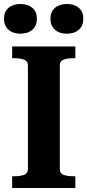

<svg xmlns="http://www.w3.org/2000/svg" viewBox="-26 -943 438 963"><path d="M114 -95V-615Q114 -637 94.5 -644Q75 -651 46 -651H35V-710H352V-651H342Q312 -651 293 -644Q274 -637 274 -615V-95Q274 -73 293 -66Q312 -59 342 -59H352V0H35V-59H46Q75 -59 94.5 -66Q114 -73 114 -95ZM159 -849Q159 -814 136.5 -794Q114 -774 76 -774Q39 -774 16.5 -794Q-6 -814 -6 -849Q-6 -884 16.5 -903.5Q39 -923 76 -923Q114 -923 136.5 -903.5Q159 -884 159 -849ZM392 -849Q392 -814 369.5 -794Q347 -774 309 -774Q272 -774 249.5 -794Q227 -814 227 -849Q227 -884 249.5 -903.5Q272 -923 309 -923Q347 -923 369.5 -903.5Q392 -884 392 -849Z"/></svg>

Font: Roboto Serif 28pt SemiBold
Style: Regular
Weight: 600
Designer: Greg Gazdowicz
Foundry: Commercial Type
Version: Version 1.008